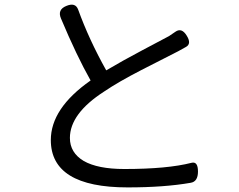

<svg xmlns="http://www.w3.org/2000/svg" viewBox="-20 -787 1040 835"><path d="M268 -761Q308 -778 320 -745Q367 -615 442 -481Q513 -523 598 -568Q684 -613 715 -630L743 -649Q770 -668 792 -632Q814 -597 789 -583Q768 -570 696 -534Q625 -498 594 -482Q495 -431 433 -389Q284 -293 284 -187Q284 -123 344 -87Q405 -52 521 -52Q708 -52 813 -79Q841 -86 841 -41Q841 3 809 8Q695 28 535 28Q201 28 201 -178Q201 -316 374 -437Q313 -545 245 -707Q229 -745 268 -761Z"/></svg>

Font: Swei Gothic CJK TC Regular
Style: Regular
Weight: 400
Version: Version 2.129